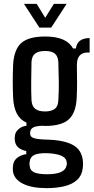

<svg xmlns="http://www.w3.org/2000/svg" viewBox="-20 -797 489 994"><path d="M222 177Q144 177 98.5 154Q53 131 47 90Q47 85 46.5 77Q46 69 47 63Q49 36 68.5 20.5Q88 5 116 1V-15Q61 -27 57 -69Q56 -76 56 -81Q56 -86 57 -92Q58 -112 75 -127.5Q92 -143 117 -146V-162Q84 -177 67.5 -208.5Q51 -240 48 -289Q46 -336 46 -377Q46 -418 48 -464Q53 -542 91 -575Q129 -608 214 -608Q325 -608 358 -546H373Q379 -599 444 -600V-525H432Q407 -525 392.5 -509.5Q378 -494 378 -459Q379 -407 379 -367Q379 -327 377 -289Q373 -212 335.5 -178.5Q298 -145 214 -145Q210 -145 207 -145.5Q204 -146 202 -146Q164 -145 150 -136Q136 -127 136 -110V-105Q136 -87 158 -81Q180 -75 228 -74Q314 -71 358.5 -46Q403 -21 409 35Q410 41 410 50.5Q410 60 409 69Q405 110 380 133.5Q355 157 314 167Q273 177 222 177ZM214 -220Q245 -220 263 -233Q281 -246 282 -278Q285 -325 284.5 -372.5Q284 -420 282 -476Q280 -506 264 -519.5Q248 -533 214 -533Q178 -533 161 -519Q144 -505 143 -474Q142 -418 141.5 -372.5Q141 -327 143 -279Q145 -247 162.5 -233.5Q180 -220 214 -220ZM225 105Q314 105 324 62Q328 50 324 36Q315 0 224 -4Q178 -5 157 5.5Q136 16 134 39Q131 50 134 64Q136 86 157.5 95.5Q179 105 225 105ZM104 -777H170L214 -705L259 -777H325L245 -654H184Z"/></svg>

Font: Big Shoulders Text SemiBold
Style: Regular
Weight: 600
Designer: Patric King
Foundry: XO Type Co
Version: Version 1.000; ttfautohint (v1.8.2)